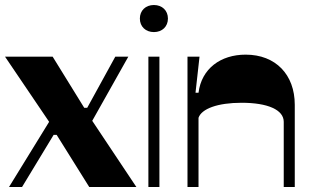

<svg xmlns="http://www.w3.org/2000/svg" viewBox="-20 -746 1244 766"><path d="M16 0H68L194 -208H206L336 0H524L348 -264L492 -520H440L328 -316H316L190 -520H0L176 -260Z M572 0H616V-520H572ZM538 -672C538 -640 561 -618 594 -618C627 -618 650 -640 650 -672C650 -704 627 -726 594 -726C561 -726 538 -704 538 -672Z M728 0H772V-276C784 -312 848 -336 944 -336C1048 -336 1112 -308 1112 -260V0H1156V-328C1156 -448 1080 -528 960 -528C860 -528 784 -472 772 -376H760L776 -520H728Z"/></svg>

Font: Ribes
Style: Bold
Weight: 900
Designer: Luigi Gorlero
Foundry: Collletttivo
Version: Version 2.100;Glyphs 3.1.2 (3151)